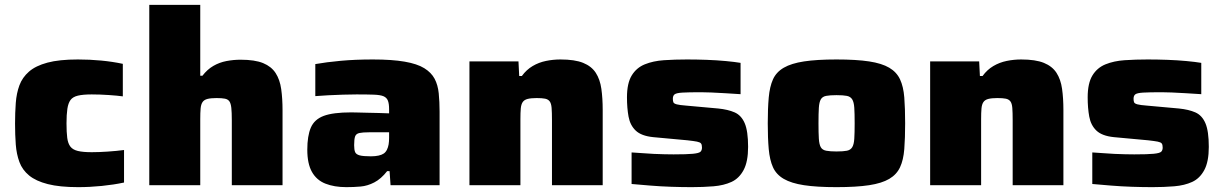

<svg xmlns="http://www.w3.org/2000/svg" viewBox="-20 -763 5039 791"><path d="M302 8Q226 8 177 -4.5Q128 -17 100 -40Q72 -63 60 -95.5Q48 -128 45 -167.5Q42 -207 42 -254Q42 -299 45 -339Q48 -379 60 -411.5Q72 -444 99.5 -468Q127 -492 175.5 -505Q224 -518 301 -518Q350 -518 397 -513.5Q444 -509 486 -500V-366Q465 -369 428 -371.5Q391 -374 358 -374Q322 -374 301 -369Q280 -364 270.5 -351Q261 -338 257.5 -314.5Q254 -291 254 -255Q254 -218 257 -195Q260 -172 270 -159Q280 -146 301 -141Q322 -136 358 -136Q387 -136 424 -138.5Q461 -141 491 -145V-11Q449 -2 399.5 3Q350 8 302 8Z M595 0V-743H805V-451H814Q834 -477 859 -491.5Q884 -506 913 -511.5Q942 -517 971 -517Q1030 -517 1064 -503Q1098 -489 1115.5 -462Q1133 -435 1138.5 -396Q1144 -357 1144 -309V0H935V-268Q935 -300 933 -318.5Q931 -337 925 -345.5Q919 -354 906.5 -356.5Q894 -359 872 -359Q849 -359 835 -355.5Q821 -352 814.5 -342.5Q808 -333 806.5 -316Q805 -299 805 -272V0Z M1407 8Q1357 8 1320.5 -6.5Q1284 -21 1265 -55Q1246 -89 1246 -146Q1246 -203 1260.5 -237Q1275 -271 1313.5 -285.5Q1352 -300 1427 -300Q1436 -300 1453.5 -299.5Q1471 -299 1494 -298.5Q1517 -298 1540 -297.5Q1563 -297 1583 -296V-313Q1583 -336 1578 -348.5Q1573 -361 1560 -366.5Q1547 -372 1520 -373Q1493 -374 1449 -374Q1424 -374 1393 -373Q1362 -372 1332 -370.5Q1302 -369 1279 -367V-499Q1324 -507 1383.5 -512.5Q1443 -518 1516 -518Q1595 -518 1647 -509Q1699 -500 1728 -482Q1757 -464 1770.5 -438.5Q1784 -413 1787.5 -378.5Q1791 -344 1791 -303V0H1589L1585 -58H1575Q1550 -26 1522 -11.5Q1494 3 1465.5 5.5Q1437 8 1407 8ZM1508 -119Q1526 -119 1539.5 -122Q1553 -125 1561 -130.5Q1569 -136 1574 -146Q1579 -156 1581 -168Q1583 -180 1583 -195V-218H1501Q1474 -218 1460.5 -215Q1447 -212 1443 -201Q1439 -190 1439 -165Q1439 -146 1443 -136.5Q1447 -127 1461.5 -123Q1476 -119 1508 -119Z M1914 0V-510H2116L2119 -450H2130Q2149 -476 2174.5 -491Q2200 -506 2229.5 -512Q2259 -518 2289 -518Q2348 -518 2382.5 -504Q2417 -490 2434.5 -463Q2452 -436 2457.5 -397Q2463 -358 2463 -310V0H2254V-268Q2254 -300 2252.5 -318.5Q2251 -337 2244.5 -345.5Q2238 -354 2225.5 -356.5Q2213 -359 2191 -359Q2168 -359 2154 -355.5Q2140 -352 2133.5 -342.5Q2127 -333 2125.5 -316Q2124 -299 2124 -272V0Z M2830 8Q2790 8 2745.5 6.5Q2701 5 2658.5 1.5Q2616 -2 2582 -5V-135Q2604 -134 2627 -132Q2650 -130 2673.5 -129Q2697 -128 2717.5 -127.5Q2738 -127 2755 -127Q2810 -127 2835 -129.5Q2860 -132 2866 -138Q2872 -144 2872 -155Q2872 -167 2868 -172Q2864 -177 2851.5 -179.5Q2839 -182 2812 -185L2671 -198Q2622 -203 2599 -225Q2576 -247 2569.5 -282.5Q2563 -318 2563 -362Q2563 -420 2582.5 -452Q2602 -484 2636.5 -498Q2671 -512 2715.5 -515Q2760 -518 2810 -518Q2849 -518 2891 -516.5Q2933 -515 2970 -511.5Q3007 -508 3031 -504V-375Q2999 -377 2967 -379Q2935 -381 2909.5 -382Q2884 -383 2868 -383Q2816 -383 2791.5 -381.5Q2767 -380 2759.5 -374.5Q2752 -369 2752 -356Q2752 -346 2754.5 -341Q2757 -336 2768.5 -333Q2780 -330 2806 -328L2939 -316Q2979 -312 3006.5 -300Q3034 -288 3048 -255.5Q3062 -223 3062 -158Q3062 -97 3043.5 -62.5Q3025 -28 2993.5 -13.5Q2962 1 2919.5 4.5Q2877 8 2830 8Z M3426 8Q3345 8 3292.5 0Q3240 -8 3209 -26Q3178 -44 3164.5 -74Q3151 -104 3147 -149Q3143 -194 3143 -255Q3143 -316 3147 -361Q3151 -406 3164.5 -436Q3178 -466 3209 -484Q3240 -502 3292.5 -510Q3345 -518 3426 -518Q3508 -518 3560.5 -510Q3613 -502 3643.5 -484Q3674 -466 3688 -436Q3702 -406 3705.5 -361.5Q3709 -317 3709 -255Q3709 -194 3705.5 -149Q3702 -104 3688 -74Q3674 -44 3643.5 -26Q3613 -8 3560.5 0Q3508 8 3426 8ZM3426 -139Q3454 -139 3469 -142Q3484 -145 3491 -156.5Q3498 -168 3499.5 -191.5Q3501 -215 3501 -255Q3501 -296 3499.5 -319Q3498 -342 3491 -353.5Q3484 -365 3469 -368Q3454 -371 3426 -371Q3399 -371 3383.5 -368Q3368 -365 3361.5 -353.5Q3355 -342 3353.5 -319Q3352 -296 3352 -255Q3352 -215 3353.5 -191.5Q3355 -168 3361.5 -156.5Q3368 -145 3384 -142Q3400 -139 3426 -139Z M3812 0V-510H4014L4017 -450H4028Q4047 -476 4072.5 -491Q4098 -506 4127.5 -512Q4157 -518 4187 -518Q4246 -518 4280.5 -504Q4315 -490 4332.5 -463Q4350 -436 4355.5 -397Q4361 -358 4361 -310V0H4152V-268Q4152 -300 4150.5 -318.5Q4149 -337 4142.5 -345.5Q4136 -354 4123.5 -356.5Q4111 -359 4089 -359Q4066 -359 4052 -355.5Q4038 -352 4031.5 -342.5Q4025 -333 4023.5 -316Q4022 -299 4022 -272V0Z M4728 8Q4688 8 4643.5 6.5Q4599 5 4556.5 1.5Q4514 -2 4480 -5V-135Q4502 -134 4525 -132Q4548 -130 4571.5 -129Q4595 -128 4615.5 -127.5Q4636 -127 4653 -127Q4708 -127 4733 -129.5Q4758 -132 4764 -138Q4770 -144 4770 -155Q4770 -167 4766 -172Q4762 -177 4749.5 -179.5Q4737 -182 4710 -185L4569 -198Q4520 -203 4497 -225Q4474 -247 4467.5 -282.5Q4461 -318 4461 -362Q4461 -420 4480.5 -452Q4500 -484 4534.5 -498Q4569 -512 4613.5 -515Q4658 -518 4708 -518Q4747 -518 4789 -516.5Q4831 -515 4868 -511.5Q4905 -508 4929 -504V-375Q4897 -377 4865 -379Q4833 -381 4807.5 -382Q4782 -383 4766 -383Q4714 -383 4689.5 -381.5Q4665 -380 4657.5 -374.5Q4650 -369 4650 -356Q4650 -346 4652.5 -341Q4655 -336 4666.5 -333Q4678 -330 4704 -328L4837 -316Q4877 -312 4904.5 -300Q4932 -288 4946 -255.5Q4960 -223 4960 -158Q4960 -97 4941.5 -62.5Q4923 -28 4891.5 -13.5Q4860 1 4817.5 4.5Q4775 8 4728 8Z"/></svg>

Font: Saira Expanded ExtraBold
Style: Regular
Weight: 800
Width: 7
Designer: Hector Gatti with collaboration of the Omnibus-Type team
Foundry: Omnibus-Type
Version: Version 1.101